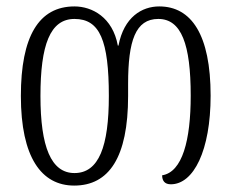

<svg xmlns="http://www.w3.org/2000/svg" viewBox="-20 -567 720 598"><path d="M211 11C319 11 379 -76 379 -268V-306C379 -440 402 -508 473 -508C545 -508 574 -429 574 -269C574 -130 548 -31 485 -21C485 -4 493 7 512 7C583 7 636 -98 636 -269C636 -459 576 -547 476 -547C422 -547 366 -514 349 -425H347C331 -513 267 -547 212 -547C101 -547 45 -454 45 -268C45 -77 109 11 211 11ZM212 -28C139 -28 106 -110 106 -268C106 -427 136 -508 212 -508C291 -508 319 -441 319 -268C319 -111 288 -28 212 -28Z"/></svg>

Font: Noto Serif Georgian ExtraCondensed Light
Style: Regular
Weight: 300
Width: 2
Designer: Monotype Design Team, Akaki Razmadze
Foundry: Google LLC
Version: Version 2.003